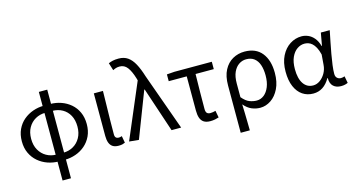

<svg xmlns="http://www.w3.org/2000/svg" viewBox="-99 -1242 3487 1875"><g transform="rotate(-15 1644.5 -304.5)"><path d="M348.4 10.2Q291.9 9.8 238.7 -8.8Q185.6 -27.3 143.3 -63.4Q100.9 -99.5 76.3 -151.9Q51.6 -204.2 51.6 -272.2Q51.6 -340.1 76.3 -392.6Q100.9 -445.1 143.3 -480.8Q185.6 -516.4 238.7 -535Q291.9 -553.6 348.4 -553.6L344.1 -483.2Q289.4 -482.8 244.6 -457.6Q199.7 -432.4 172.7 -385.3Q145.8 -338.2 145.8 -272.2Q145.8 -206.8 172.7 -159.2Q199.7 -111.6 244.6 -86.3Q289.4 -61 344.1 -60.6ZM411.3 10.2 415.6 -60.6Q470.2 -61 515.1 -86.3Q560 -111.6 586.9 -159.2Q613.9 -206.8 613.9 -272.2Q613.9 -338.2 588.2 -385.3Q562.4 -432.4 517.8 -457.6Q473.3 -482.8 415.6 -483.2L411.3 -553.6Q470 -553.6 523.3 -535Q576.5 -516.4 618.2 -480.8Q660 -445.1 684 -392.6Q708.1 -340.1 708.1 -272.2Q708.1 -204.2 683.4 -151.9Q658.7 -99.5 616.7 -63.4Q574.7 -27.3 521.6 -8.8Q468.4 9.8 411.3 10.2ZM337.1 199.6V-696.2H422V199.6Z M955.3 13.4Q917.9 13.4 895.5 -1.2Q873 -15.9 862.6 -44.1Q852.1 -72.3 852.1 -112.4V-543.4H944.3Q943.5 -469.8 941.5 -393.9Q939.6 -318 938.5 -244.8Q937.4 -171.5 937.4 -105.8Q937.4 -83.3 947.6 -73.1Q957.7 -62.9 975.4 -62.9Q983 -62.9 990.9 -64.4Q998.8 -65.9 1008 -69.3L1020.4 0.1Q1008.8 5.7 993.7 9.5Q978.6 13.4 955.3 13.4Z M1159.9 9.3 1063 0 1299.1 -555.4 1292.5 -578.3Q1269.8 -653.3 1239.8 -692.5Q1209.8 -731.7 1163 -731.7Q1140.8 -731.7 1124.6 -726.4Q1108.3 -721.1 1093.8 -713.3L1070 -789.6Q1089.9 -798.2 1113.5 -803.8Q1137.1 -809.3 1173 -809.3Q1227.2 -809.3 1265 -783Q1302.8 -756.7 1331.1 -704.5Q1359.4 -652.3 1383.4 -574.4L1589.3 0H1492.4L1341.7 -451.3H1337.3Z M1881.8 13.4Q1840.9 13.4 1816.8 -2.4Q1792.7 -18.1 1782.1 -48.5Q1771.5 -78.8 1771.5 -122.3V-469H1589.4V-537.6L1666.5 -543.4H2044.9V-469H1860.7Q1858.9 -377.1 1857.8 -287.7Q1856.7 -198.3 1856.7 -116.3Q1856.7 -87.6 1868 -75.2Q1879.3 -62.9 1902 -62.9Q1915.5 -62.9 1928.7 -65.2Q1941.9 -67.5 1955.4 -71.3L1968.6 -1.1Q1952.8 4.4 1930.1 8.9Q1907.4 13.4 1881.8 13.4Z M2138.1 199.6V-277.9Q2138.1 -372.3 2170.8 -434Q2203.4 -495.7 2257.8 -526.2Q2312.2 -556.8 2377.8 -556.8Q2491.8 -556.8 2551.7 -482.3Q2611.6 -407.8 2611.6 -280Q2611.6 -187.5 2579.4 -121.5Q2547.3 -55.6 2496 -21.1Q2444.7 13.4 2387.8 13.4Q2344.3 13.4 2302.6 -3.8Q2260.9 -20.9 2224 -64.5Q2225.8 -15.4 2226.9 26.3Q2228 68 2228.7 109.6Q2229.5 151.2 2230.3 199.6ZM2372.6 -63.7Q2412.7 -63.7 2445.6 -89.4Q2478.6 -115.2 2498.3 -163.6Q2518 -212 2518 -278.8Q2518 -339.2 2503 -384.5Q2487.9 -429.8 2456.1 -454.9Q2424.3 -480.1 2373.8 -480.1Q2334.4 -480.1 2300.5 -457.4Q2266.5 -434.8 2245.8 -389.7Q2225.2 -344.6 2225.2 -275.4V-136.8Q2263.6 -91.3 2300.1 -77.5Q2336.7 -63.7 2372.6 -63.7Z M2924.5 13.4Q2862.8 13.4 2815.9 -18.1Q2768.9 -49.7 2742.3 -111.5Q2715.6 -173.3 2715.6 -262.3Q2715.6 -355.7 2749 -421.4Q2782.3 -487.2 2836.8 -522Q2891.2 -556.8 2953.6 -556.8Q2988 -556.8 3020.6 -542.7Q3053.1 -528.7 3079.6 -497.4Q3106 -466 3121 -414.2H3124.1L3147.2 -543.4H3237.2Q3226.2 -489.9 3214.5 -431.1Q3202.7 -372.4 3192.4 -314.9Q3182.1 -257.4 3175.5 -206.8Q3169 -156.3 3169 -119.2Q3169 -91.6 3184.5 -77.3Q3200 -62.9 3222.7 -62.9Q3232 -62.9 3242.1 -65Q3252.2 -67.1 3260.3 -70.5L3273.4 -1.1Q3262.3 4.4 3245 8.9Q3227.8 13.4 3203.7 13.4Q3155.6 13.4 3126.4 -13.5Q3097.2 -40.4 3097.3 -96.9H3093.5Q3030.8 13.4 2924.5 13.4ZM2943.1 -63.7Q2979.3 -63.7 3011.5 -86.5Q3043.8 -109.3 3066 -147.7Q3088.1 -186.1 3091.3 -232.1L3099.5 -334.6Q3088.5 -379.2 3073 -407.7Q3057.5 -436.2 3039.3 -452.1Q3021.1 -468.1 3001.7 -474.1Q2982.3 -480.1 2963.5 -480.1Q2924.2 -480.1 2888.9 -455.7Q2853.6 -431.4 2831.7 -383.3Q2809.8 -335.1 2809.8 -263Q2809.8 -168 2845.2 -115.8Q2880.7 -63.7 2943.1 -63.7Z"/></g></svg>

Font: Noto Sans KR Thin
Style: Regular
Weight: 100
Designer: Ryoko NISHIZUKA 西塚涼子 (kana, bopomofo & ideographs); Paul D. Hunt (Latin, Greek & Cyrillic); Sandoll Communications 산돌커뮤니
Foundry: Adobe
Version: Version 2.004-H2;hotconv 1.0.118;makeotfexe 2.5.65603